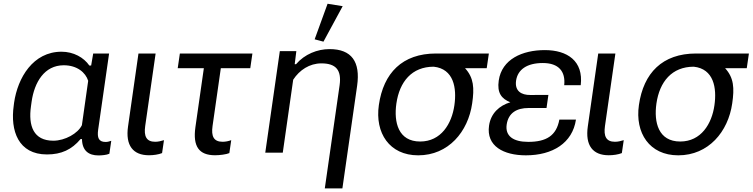

<svg xmlns="http://www.w3.org/2000/svg" viewBox="-20 -830 4092 1044"><path d="M235.4 9.8C314 9.8 370.1 -16.6 418 -73.7H425.8C426.8 -10.3 462.4 15.1 515.1 15.1C531.2 15.1 559.6 13.2 574.7 5.9L585 -64.5C574.2 -60.5 564 -58.1 554.2 -58.1C516.1 -58.1 507.8 -81.5 513.7 -124.5L573.2 -539.1H486.8L475.6 -473.6H465.8C435.5 -517.6 379.9 -548.8 314.5 -548.8C159.7 -548.8 76.2 -407.2 56.6 -271.5L54.7 -256.3C35.2 -119.6 79.1 9.8 235.4 9.8ZM270 -64.9C162.1 -64.9 133.3 -145.5 148.4 -252L151.9 -277.3C167 -382.8 221.2 -475.1 326.7 -475.1C398.9 -475.1 445.3 -436 459.5 -390.6L425.3 -149.4C403.8 -104.5 333.5 -64.9 270 -64.9Z M790 14.2C814.9 14.2 841.8 10.3 861.3 2.4L871.6 -67.9C855.5 -63 840.3 -59.1 823.7 -59.1C775.4 -59.1 761.7 -89.8 769.5 -144.5L826.2 -539.1H732.9L676.3 -143.1C661.1 -38.6 703.6 14.2 790 14.2Z M946.3 -459H1088.4L1042.5 -138.2C1027.8 -33.7 1062 14.2 1149.4 14.2C1173.8 14.2 1210.4 9.8 1227.1 2.4L1237.3 -67.9C1222.7 -62.5 1206.1 -59.1 1190.4 -59.1C1141.6 -59.1 1127.9 -89.4 1135.7 -144.5L1180.7 -459H1340.8L1352.5 -539.1H958Z M1746.1 194.3H1841.8L1921.9 -363.8C1940.4 -494.1 1892.1 -563 1772 -563C1705.6 -563 1636.7 -535.6 1589.8 -481H1582.5L1591.3 -551.8H1501.5L1422.4 0H1517.6L1574.2 -396.5C1608.4 -449.2 1663.1 -485.4 1727.5 -485.4C1806.6 -485.4 1837.9 -449.2 1826.7 -367.2ZM1738.8 -603.5 1843.3 -796.4 1761.2 -809.6 1690.9 -616.2Z M2253.9 14.6C2418.5 14.6 2525.4 -113.8 2547.4 -267.6C2559.6 -351.1 2556.6 -406.7 2508.8 -459H2626.5L2638.2 -539.1H2351.1C2167.5 -539.1 2064.9 -433.1 2040 -258.8C2018.1 -107.4 2097.2 14.6 2253.9 14.6ZM2264.6 -60.5C2146 -60.5 2120.6 -164.6 2135.3 -267.1C2152.3 -385.7 2219.2 -467.3 2338.4 -467.3C2447.3 -455.6 2464.4 -351.6 2450.7 -257.3C2436.5 -157.2 2378.4 -60.5 2264.6 -60.5Z M2839.4 14.6C2984.9 14.6 3092.8 -52.2 3111.8 -179.7H3021.5C3005.4 -91.8 2950.2 -58.6 2852.1 -58.6C2770 -58.6 2726.6 -90.8 2734.9 -151.9C2744.1 -216.8 2790.5 -242.7 2853.5 -242.7H2951.7L2961.9 -314L2863.8 -313.5C2815.4 -313 2778.3 -334.5 2786.1 -391.1C2794.9 -452.1 2845.7 -487.3 2931.6 -487.3C3017.6 -487.3 3055.7 -441.9 3047.9 -366.7H3137.7C3153.3 -498.5 3064.9 -557.6 2942.4 -557.6C2819.8 -557.6 2708.5 -507.8 2691.9 -392.1C2682.1 -324.7 2707 -293 2754.9 -273.9C2695.8 -256.3 2648.9 -214.4 2639.2 -147C2623 -35.2 2718.8 14.6 2839.4 14.6Z M3290 14.2C3314.9 14.2 3341.8 10.3 3361.3 2.4L3371.6 -67.9C3355.5 -63 3340.3 -59.1 3323.7 -59.1C3275.4 -59.1 3261.7 -89.8 3269.5 -144.5L3326.2 -539.1H3232.9L3176.3 -143.1C3161.1 -38.6 3203.6 14.2 3290 14.2Z M3668 14.6C3832.5 14.6 3939.5 -113.8 3961.4 -267.6C3973.6 -351.1 3970.7 -406.7 3922.9 -459H4040.5L4052.2 -539.1H3765.1C3581.5 -539.1 3479 -433.1 3454.1 -258.8C3432.1 -107.4 3511.2 14.6 3668 14.6ZM3678.7 -60.5C3560.1 -60.5 3534.7 -164.6 3549.3 -267.1C3566.4 -385.7 3633.3 -467.3 3752.4 -467.3C3861.3 -455.6 3878.4 -351.6 3864.7 -257.3C3850.6 -157.2 3792.5 -60.5 3678.7 -60.5Z"/></svg>

Font: Winston
Style: Italic
Weight: 400
Italic angle: -8.13011°
Designer: Vernon Adams, Kim Jin-seong, David Berlow, Cristiano Sobral
Foundry: The Winston Project Authors
Version: Version 3.004